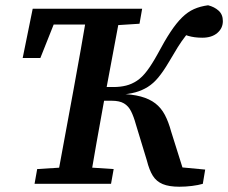

<svg xmlns="http://www.w3.org/2000/svg" viewBox="-20 -697 865 728"><path d="M660 11Q621 11 597 1Q573 -9 559.5 -30.5Q546 -52 537 -88L495 -226Q487 -255 477 -275Q467 -295 450 -305Q433 -315 404 -315H323L330 -367H410Q436 -367 458 -372.5Q480 -378 499.5 -391Q519 -404 537.5 -428.5Q556 -453 577 -491Q604 -542 626.5 -576Q649 -610 670.5 -631Q692 -652 715.5 -662.5Q739 -673 769 -677Q793 -671 809 -656.5Q825 -642 825 -617Q825 -590 804 -572Q783 -554 747 -554Q717 -554 693.5 -561Q670 -568 657 -575L718 -601Q699 -580 684 -561Q669 -542 654 -518Q639 -494 618 -458Q599 -426 580.5 -403.5Q562 -381 540.5 -367.5Q519 -354 493.5 -347Q468 -340 436 -338L432 -341Q481 -340 514 -331Q547 -322 569 -305Q591 -288 605 -261.5Q619 -235 629 -198L680 -36L620 -67L758 -54L749 0Q732 5 708 8Q684 11 660 11ZM66 -477 104 -664H361V-604H128L203 -653L133 -477ZM111 0 121 -56 250 -64H288L411 -56L401 0ZM193 0 259 -358Q273 -434 286.5 -510.5Q300 -587 313 -664H440L373 -306Q359 -230 345.5 -153Q332 -76 319 0ZM369 -599 373 -664H519L509 -607L384 -599Z"/></svg>

Font: Source Serif 4 SemiBold
Style: Italic
Weight: 600
Italic angle: -12°
Designer: Frank Grießhammer
Foundry: Adobe Systems Incorporated
Version: Version 4.004;hotconv 1.0.116;makeotfexe 2.5.65601